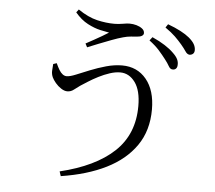

<svg xmlns="http://www.w3.org/2000/svg" viewBox="-58 -868 1115 998"><g transform="rotate(5 500.0 -368.5)"><path d="M781 -586Q765 -607 745 -629.5Q725 -652 693 -676L707 -694Q745 -677 773 -659Q801 -641 819 -623Q837 -606 844 -591.5Q851 -577 850 -562Q850 -549 843 -542Q836 -535 825 -536Q813 -536 804.5 -551.5Q796 -567 781 -586ZM859 -669Q842 -689 822.5 -708Q803 -727 770 -750L782 -768Q820 -754 848.5 -739Q877 -724 895 -709Q915 -692 923.5 -677Q932 -662 932 -646Q932 -633 924.5 -626.5Q917 -620 906 -620Q894 -621 884.5 -635.5Q875 -650 859 -669ZM223 -516Q232 -496 240.5 -482Q249 -468 259 -460.5Q269 -453 280 -453Q297 -453 327.5 -465.5Q358 -478 397.5 -494Q437 -510 480 -522Q523 -534 563 -534Q642 -534 689.5 -476.5Q737 -419 737 -319Q737 -209 682.5 -130.5Q628 -52 529.5 -3Q431 46 295 67L287 43Q470 -1 567.5 -92Q665 -183 665 -331Q665 -412 634 -454.5Q603 -497 556 -497Q531 -497 502 -487.5Q473 -478 444.5 -463.5Q416 -449 392.5 -434Q369 -419 355 -410Q339 -399 324 -387Q309 -375 290 -375Q275 -375 258 -386Q241 -397 228 -412.5Q215 -428 209 -441Q202 -457 202.5 -473.5Q203 -490 205 -510ZM301 -788 313 -804Q366 -768 413 -757Q460 -746 503 -746Q524 -746 547 -750Q570 -754 582 -754Q601 -754 618.5 -749Q636 -744 648.5 -734.5Q661 -725 661 -711Q661 -702 652 -696.5Q643 -691 627 -690Q615 -689 595.5 -687.5Q576 -686 555 -680Q529 -673 496 -660.5Q463 -648 430 -635Q397 -622 373 -612L363 -631Q385 -643 406 -654.5Q427 -666 446.5 -677.5Q466 -689 480 -698Q463 -701 433 -707.5Q403 -714 367.5 -732.5Q332 -751 301 -788Z"/></g></svg>

Font: Early Summer Mincho
Style: Regular
Weight: 400
Designer: GuiWonder
Version: Version 1.002